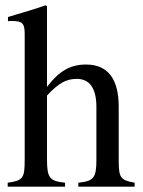

<svg xmlns="http://www.w3.org/2000/svg" viewBox="-20 -703 540 723"><path d="M487 0V-15C433 -25 427 -33 427 -102V-301C427 -406 386 -460 304 -460C245 -460 203 -436 157 -376V-680L152 -683C117 -671 94 -664 37 -647L10 -639V-623C13 -624 18 -624 22 -624C65 -624 73 -616 73 -573V-102C73 -32 67 -23 9 -15V0H225V-15C167 -21 157 -33 157 -102V-343C199 -389 229 -406 269 -406C318 -406 343 -370 343 -300V-102C343 -33 333 -21 275 -15V0Z"/></svg>

Font: XITS Math
Style: Regular
Weight: 400
Designer: MicroPress Inc., with final additions and corrections provided by Coen Hoffman, Elsevier (retired)
Version: Version 1.108